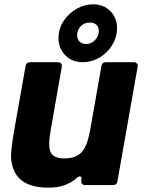

<svg xmlns="http://www.w3.org/2000/svg" viewBox="-20 -854 664 886"><path d="M38 -86Q31 -108 31 -136Q31 -166 45 -250L98 -549Q101 -567 119 -567H247Q257 -567 262 -561Q267 -555 265 -545L213 -248Q207 -212 207 -190Q207 -160 218 -144Q235 -123 277 -123Q330 -123 357 -152Q370 -167 379 -189.5Q388 -212 395 -248L448 -549Q451 -567 469 -567H597Q607 -567 612 -561Q617 -555 615 -545L522 -18Q519 0 501 0H373Q363 0 358.5 -6Q354 -12 355 -22V-23L356 -29Q356 -40 349 -40Q342 -40 335 -33Q308 -10 276.5 1Q245 12 204 12Q65 12 38 -86ZM250 -679Q250 -720 272.5 -755.5Q295 -791 332 -812.5Q369 -834 409 -834Q458 -834 489 -803Q520 -772 520 -724Q520 -683 498 -646.5Q476 -610 439.5 -588.5Q403 -567 362 -567Q312 -567 281 -599Q250 -631 250 -679ZM436 -712Q436 -729 425 -739.5Q414 -750 394 -750Q368 -750 352 -732.5Q336 -715 336 -691Q336 -673 347.5 -662Q359 -651 377 -651Q402 -651 419 -669.5Q436 -688 436 -712Z"/></svg>

Font: Open Sauce Two Black Italic
Style: Regular
Weight: 900
Italic angle: -10°
Designer: Alfredo Marco Pradil
Foundry: Creative Sauce Fz LLC
Version: Version 1.477